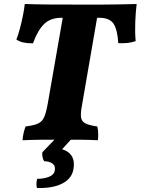

<svg xmlns="http://www.w3.org/2000/svg" viewBox="-20 -699 704 961"><path d="M288 -610Q233 -610 201 -579Q169 -548 145 -482Q119 -482 99 -486Q79 -490 62 -501Q71 -524 79.5 -555.5Q88 -587 94.5 -619.5Q101 -652 104 -679Q160 -677 223 -676.5Q286 -676 382 -676Q442 -676 489 -676Q536 -676 577.5 -677Q619 -678 664 -679Q659 -639 657 -589Q655 -539 659 -493Q639 -486 617 -484Q595 -482 572 -483Q568 -550 548.5 -580Q529 -610 476 -610H466L390 -170Q383 -133 385.5 -112.5Q388 -92 406.5 -82Q425 -72 467 -66Q471 -50 471.5 -31.5Q472 -13 470 3Q437 1 390.5 0.5Q344 0 291 0Q233 0 181.5 0.5Q130 1 93 3Q94 -17 98.5 -35Q103 -53 108 -66Q149 -71 170 -80.5Q191 -90 201 -112.5Q211 -135 219 -180L294 -610ZM165 242Q162 232 162.5 219Q163 206 166 196Q200 196 225 186Q250 176 254 156Q259 132 243 120Q227 108 201 108Q189 88 192 63L268 -16H349L291 48Q327 59 341 85.5Q355 112 347 151Q338 196 291 220Q244 244 165 242Z"/></svg>

Font: Vollkorn ExtraBold
Style: Italic
Weight: 800
Italic angle: -11°
Designer: Friedrich Althausen
Foundry: Friedrich Althausen
Version: Version 5.000; ttfautohint (v1.8.3)